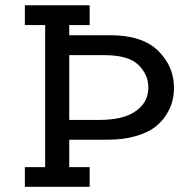

<svg xmlns="http://www.w3.org/2000/svg" viewBox="-20 -715 751 735"><path d="M75.2 0V-75.2H152.8V-619.1H75.2V-694.8H323.2V-619.1H245.1V-580.1H403.8Q524.9 -580.1 585.4 -520.5Q646 -460.9 646 -379.9Q646 -353 639.9 -328.1Q633.8 -303.2 616.5 -275.6Q599.1 -248 572 -227.5Q544.9 -207 498.5 -193.6Q452.1 -180.2 391.1 -180.2H245.1V-75.2H323.2V0ZM245.1 -255.9H358.9Q444.8 -255.9 491.2 -284.2Q548.3 -318.4 547.9 -380.9Q547.9 -428.7 510 -466.3Q472.2 -503.9 378.9 -503.9H245.1Z"/></svg>

Font: CMU Concrete
Style: Bold
Weight: 700
Version: Version 0.7.0